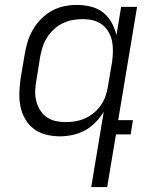

<svg xmlns="http://www.w3.org/2000/svg" viewBox="-20 -548 640 783"><path d="M248 -50Q268 -50 288 -53.5Q308 -57 327 -65.5Q346 -74 362.5 -87.5Q379 -101 391 -118.5Q403 -136 410 -155.5Q417 -175 420 -195L437 -295Q440 -316 440.5 -338Q441 -360 437 -380Q433 -400 422.5 -418Q412 -436 396 -448Q380 -460 359.5 -465Q339 -470 318 -470Q298 -470 277 -466.5Q256 -463 236.5 -453.5Q217 -444 200.5 -429Q184 -414 172.5 -396Q161 -378 154.5 -358.5Q148 -339 144 -318L128 -218Q124 -197 123.5 -176Q123 -155 128 -135.5Q133 -116 143.5 -99Q154 -82 170 -70.5Q186 -59 206.5 -54.5Q227 -50 248 -50ZM352 215 403 -92Q389 -69 369.5 -49Q350 -29 326 -16Q302 -3 275.5 2.5Q249 8 224 8Q195 8 167.5 1Q140 -6 118.5 -22Q97 -38 83 -62Q69 -86 63.5 -113.5Q58 -141 59 -170Q60 -199 64 -228L81 -328Q85 -353 93 -378.5Q101 -404 114.5 -427.5Q128 -451 148 -471Q168 -491 191.5 -504Q215 -517 241.5 -522.5Q268 -528 293 -528Q322 -528 350.5 -521Q379 -514 400 -497.5Q421 -481 434.5 -457Q448 -433 455 -405L474 -520H539L462 -58H522L513 0H453L417 215Z"/></svg>

Font: Iosevka Light Extended Oblique
Style: Regular
Weight: 300
Width: 7
Italic angle: -9°
Monospace: yes
Designer: Belleve Invis
Foundry: Belleve Invis
Version: Version 32.5.0; ttfautohint (v1.8.4)